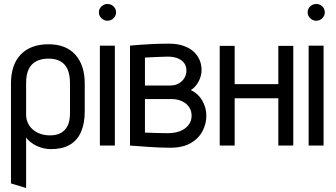

<svg xmlns="http://www.w3.org/2000/svg" viewBox="-20 -730 1684 963"><path d="M405 -171V-311Q405 -403 358 -455.5Q311 -508 223 -508Q134 -508 84.5 -457Q35 -406 35 -311V190L111 213V-40Q120 -28 133 -17.5Q146 -7 162.5 1Q179 9 197.5 13.5Q216 18 236 18Q292 18 329.5 -3.5Q367 -25 386 -67.5Q405 -110 405 -171ZM331 -313V-161Q331 -124 319.5 -100Q308 -76 286 -63.5Q264 -51 231 -51Q208 -51 186.5 -57.5Q165 -64 148 -77.5Q131 -91 121 -111Q111 -131 111 -156V-313Q111 -355 123.5 -382Q136 -409 161.5 -422.5Q187 -436 224 -436Q260 -436 284 -422Q308 -408 319.5 -381Q331 -354 331 -313Z M481 0H556V-501H481ZM519 -710Q502 -710 489 -698Q476 -686 476 -668Q476 -651 489 -638.5Q502 -626 519 -626Q537 -626 549.5 -638.5Q562 -651 562 -668Q562 -686 549.5 -698Q537 -710 519 -710Z M937 -278Q961 -293 976 -321Q991 -349 991 -379Q991 -408 979.5 -432.5Q968 -457 947 -474.5Q926 -492 896 -501.5Q866 -511 829 -511Q788 -511 752.5 -509.5Q717 -508 690 -506Q663 -504 647.5 -502.5Q632 -501 632 -501V0Q632 0 645 1Q658 2 680 3.5Q702 5 728.5 7Q755 9 782.5 10Q810 11 834 11Q896 11 936 -12Q976 -35 995.5 -72Q1015 -109 1015 -149Q1015 -190 994.5 -225.5Q974 -261 937 -278ZM823 -446Q839 -446 855.5 -442.5Q872 -439 885.5 -430.5Q899 -422 907 -408.5Q915 -395 915 -375Q915 -357 905.5 -340Q896 -323 877.5 -312Q859 -301 832 -301H707V-441Q710 -441 722.5 -442Q735 -443 752.5 -443.5Q770 -444 788.5 -445Q807 -446 823 -446ZM821 -62Q803 -62 784 -62.5Q765 -63 749 -63.5Q733 -64 721.5 -64.5Q710 -65 707 -65V-233H845Q860 -233 876.5 -228.5Q893 -224 907.5 -214Q922 -204 931.5 -188Q941 -172 941 -149Q941 -123 925.5 -103Q910 -83 883.5 -72.5Q857 -62 821 -62Z M1376 -308H1157V-500H1082V0H1157V-237H1376V0H1451V-500H1376Z M1528 0H1603V-501H1528ZM1566 -710Q1549 -710 1536 -698Q1523 -686 1523 -668Q1523 -651 1536 -638.5Q1549 -626 1566 -626Q1584 -626 1596.5 -638.5Q1609 -651 1609 -668Q1609 -686 1596.5 -698Q1584 -710 1566 -710Z"/></svg>

Font: Advent Pro Medium
Style: Regular
Weight: 500
Designer: VivaRado, Andreas Kalpakidis
Foundry: VivaRado, Andreas Kalpakidis
Version: Version 3.000